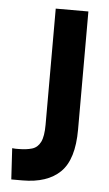

<svg xmlns="http://www.w3.org/2000/svg" viewBox="-50 -694 420 738"><g transform="rotate(5 160.0 -325.5)"><path d="M22 9 15 -111Q21 -110 27 -110Q33 -110 39 -110Q70 -110 91.5 -116.5Q113 -123 124 -145Q135 -167 135 -212V-660H261V-204Q261 -89 211 -40Q161 9 65 9Q58 9 49.5 9Q41 9 22 9Z"/></g></svg>

Font: Bricolage Grotesque 10pt Condensed SemiBold
Style: Regular
Weight: 600
Width: 3
Designer: Mathieu Triay
Foundry: Atelier Triay
Version: Version 1.000; ttfautohint (v1.8.4.7-5d5b);gftools[0.9.32]